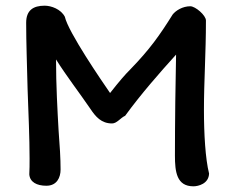

<svg xmlns="http://www.w3.org/2000/svg" viewBox="-20 -654 826 675"><path d="M649 -632C622 -632 598 -617 587 -603C542 -531 507 -481 439 -411C419 -391 400 -369 367 -327C338 -369 220 -541 208 -595C194 -622 160 -634 137 -634C97 -634 72 -618 72 -574C72 -506 75 -424 77 -341C80 -256 84 -169 84 -97C84 -76 84 -58 83 -41C85 -14 109 -1 143 -1C180 -1 193 -30 193 -58C193 -97 190 -143 186 -195C182 -265 177 -355 177 -445C214 -386 257 -331 298 -271C316 -244 336 -220 374 -220C391 -220 404 -240 420 -247C476 -324 542 -399 599 -462C597 -381 595 -218 595 -107C595 -50 601 1 660 1C677 1 714 -8 715 -44C702 -96 697 -183 697 -268C697 -368 704 -468 704 -582C704 -600 667 -632 649 -632Z"/></svg>

Font: Itim
Style: Regular
Weight: 400
Designer: CadsonDemak Team
Foundry: Pablo Impallari
Version: Version 1.002;PS 001.002;hotconv 1.0.88;makeotf.lib2.5.64775